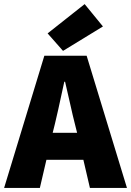

<svg xmlns="http://www.w3.org/2000/svg" viewBox="-30 -924 644 944"><path d="M-9.8 0 188 -649.9H396L594.2 0H412.1L379.9 -138.2H198.2L166 0ZM204.1 -759.8 386.2 -903.8 476.1 -793.9 279.8 -673.8ZM229 -271H349.1L337.9 -315.9Q329.1 -349.1 313.2 -420.9Q297.4 -492.7 290 -522H286.1Q249.5 -352.1 240.2 -315.9Z"/></svg>

Font: Source Sans Pro Black
Style: Regular
Weight: 900
Designer: Paul D. Hunt
Foundry: Adobe Systems Incorporated
Version: Version 2.020;PS 2.0;hotconv 1.0.86;makeotf.lib2.5.63406